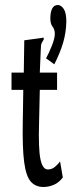

<svg xmlns="http://www.w3.org/2000/svg" viewBox="-20 -735 290 767"><path d="M154 12Q122 12 103 -9.5Q84 -31 76.5 -87.5Q69 -144 71 -248L73 -376H26V-445H75L77 -574L144 -583L154 -585L155 -578Q150 -570 146.5 -563Q143 -556 143 -539L139 -445H208V-376H139L136 -243Q133 -141 141.5 -99.5Q150 -58 171 -58Q187 -58 199.5 -68.5Q212 -79 220 -90L231 -26Q215 -5 194.5 3.5Q174 12 154 12ZM197 -478 164 -502Q176 -524 187.5 -553Q199 -582 199 -600Q199 -617 190 -628.5Q181 -640 181 -662Q182 -715 211 -715Q224 -715 234.5 -699.5Q245 -684 245 -648Q244 -605 232.5 -565.5Q221 -526 197 -478Z"/></svg>

Font: Inconsolata UltraCondensed SemiBold
Style: Regular
Weight: 600
Width: 1
Monospace: yes
Designer: Raph Levien, Cyreal, Brenton Simpson
Foundry: Raph Levien, Cyreal, Google
Version: Version 3.001; ttfautohint (v1.8.2.53-6de2)